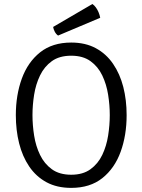

<svg xmlns="http://www.w3.org/2000/svg" viewBox="-20 -902 693 934"><path d="M138 -342Q138 -293.5 146 -242.5Q154 -191.5 174.8 -148.5Q195.5 -105.5 232.2 -78.8Q269 -52 326.5 -52Q383.5 -52 420.2 -78.8Q457 -105.5 477.5 -148.5Q498 -191.5 506 -242.5Q514 -293.5 514 -342Q514 -390.5 506 -441.2Q498 -492 477.5 -535Q457 -578 420.2 -604.5Q383.5 -631 326.5 -631Q269 -631 232.2 -604.5Q195.5 -578 174.8 -535Q154 -492 146 -441.2Q138 -390.5 138 -342ZM57 -342Q57 -439.5 86.2 -519.8Q115.5 -600 175.2 -647.5Q235 -695 326.5 -695Q395.5 -695 446.2 -667.5Q497 -640 530.2 -591.2Q563.5 -542.5 579.8 -478.8Q596 -415 596 -342Q596 -244 566.8 -163.5Q537.5 -83 477.8 -35.5Q418 12 326.5 12Q257 12 206.2 -15.5Q155.5 -43 122.2 -92Q89 -141 73 -205Q57 -269 57 -342ZM429.5 -882.5Q438.5 -876.5 446.2 -866Q454 -855.5 459.5 -842.2Q465 -829 467.5 -815.5L262.5 -729Q252.5 -736 246.2 -748.2Q240 -760.5 238.5 -771Z"/></svg>

Font: Signika
Style: Regular
Weight: 300
Designer: Anna Giedry
Foundry: Anna Giedry
Version: Version 2.000